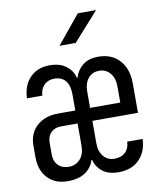

<svg xmlns="http://www.w3.org/2000/svg" viewBox="-88 -854 775 933"><g transform="rotate(-10 300.0 -387.5)"><path d="M36 -132V-189Q36 -250 76 -286Q116 -322 183 -322H266V-402Q266 -446 247 -469Q228 -492 192 -492Q161 -492 141.5 -472.5Q122 -453 121 -421H45Q47 -484 83.5 -522Q120 -560 180 -560Q232 -560 262.5 -536Q293 -512 301 -478H305Q314 -512 343 -536Q372 -560 421 -560Q487 -560 525.5 -517.5Q564 -475 564 -403V-258H339V-147Q339 -107 359.5 -82.5Q380 -58 413 -58Q447 -58 467 -77Q487 -96 488 -129H564Q562 -66 524 -28Q486 10 422 10Q371 10 342 -13.5Q313 -37 305 -71H301Q292 -37 259.5 -13.5Q227 10 171 10Q109 10 72.5 -28.5Q36 -67 36 -132ZM339 -322H488V-403Q488 -442 467.5 -467Q447 -492 413 -492Q379 -492 359 -467.5Q339 -443 339 -403ZM266 -147V-258H185Q153 -258 134.5 -239.5Q116 -221 116 -189V-132Q116 -98 135.5 -78Q155 -58 188 -58Q223 -58 244.5 -82.5Q266 -107 266 -147ZM325 -645H245L360 -785H450Z"/></g></svg>

Font: JetBrains Mono Semi Light
Style: Regular
Weight: 350
Monospace: yes
Designer: Philipp Nurullin, Konstantin Bulenkov
Foundry: JetBrains
Version: 2.002